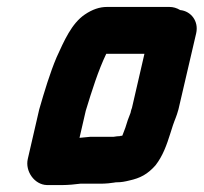

<svg xmlns="http://www.w3.org/2000/svg" viewBox="-20 -501 587 553"><path d="M396 -346 360 -190C357 -183 357 -179 356 -176C354 -170 351 -163 348 -155L341 -133L333 -112L332 -110C329 -110 327 -110 326 -109C320 -109 314 -108 307 -107H240L209 -104L227 -182C245 -241 263 -298 286 -346ZM115 32H161C175 32 198 30 212 28H268C275 28 283 28 292 27L308 25C312 24 315 24 318 24C329 24 340 22 352 19C384 12 405 1 428 -25C449 -52 460 -83 471 -118L478 -140C484 -158 488 -164 494 -186L545 -405C553 -440 530 -469 499 -472C489 -478 479 -481 468 -481H288C267 -481 246 -474 224 -459C186 -433 165 -384 143 -336C124 -291 108 -238 93 -186L60 -43C52 -8 79 31 115 32Z"/></svg>

Font: Electronic
Style: UltThkIt
Weight: 900
Version: Version 1.011